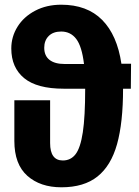

<svg xmlns="http://www.w3.org/2000/svg" viewBox="-20 -779 589 816"><path d="M536 -402H503Q503 -258 477.5 -166.5Q452 -75 394.5 -29Q337 17 241 17Q151 17 96 -32Q41 -81 41 -180V-353H193V-171Q193 -97 247 -97Q281 -97 301.5 -124Q322 -151 332 -217Q342 -283 342 -400V-402H251Q137 -402 82.5 -447Q28 -492 28 -573Q28 -623 54.5 -665.5Q81 -708 129.5 -733.5Q178 -759 240 -759Q350 -759 414 -694.5Q478 -630 496 -508H537ZM337 -507Q328 -582 304 -613.5Q280 -645 240 -645Q206 -645 187 -626Q168 -607 168 -576Q168 -542 190.5 -524.5Q213 -507 255 -507Z"/></svg>

Font: Fira Sans BGR
Style: Bold
Weight: 700
Designer: bBox Type GmbH & Carrois Corporate GbR & Edenspiekermann AG
Foundry: bBox Type GmbH & Carrois Corporate GbR & Edenspiekermann AG
Version: Version 4.301